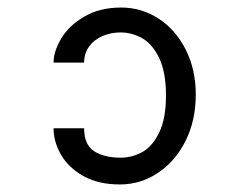

<svg xmlns="http://www.w3.org/2000/svg" viewBox="-20 -520 640 509"><path d="M300 -102Q330 -102 357 -116.8Q384 -131.5 402 -168.5Q420 -205.5 420 -267Q420 -328.5 402 -366Q384 -403.5 356.8 -418.8Q329.5 -434 300 -434Q274 -434 251.8 -424.5Q229.5 -415 216.2 -396.8Q203 -378.5 203 -354H122Q122 -384 142.5 -418.2Q163 -452.5 203.8 -476.2Q244.5 -500 301.5 -500Q355 -500 400.2 -470.8Q445.5 -441.5 472.2 -388.8Q499 -336 499 -269.5Q499 -200.5 471.8 -146.2Q444.5 -92 398.5 -61.5Q352.5 -31 298 -31Q241 -31 201.2 -53.2Q161.5 -75.5 141.8 -109.8Q122 -144 122 -180H203Q203 -136.5 229.5 -119.2Q256 -102 300 -102Z"/></svg>

Font: JuliaMono SemiBold
Style: Regular
Weight: 600
Monospace: yes
Designer: cormullion
Foundry: corm
Version: Version 0.055; ttfautohint (v1.8.4)